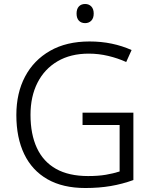

<svg xmlns="http://www.w3.org/2000/svg" viewBox="-20 -933 765 963"><path d="M394 -368H649V-30Q594 -10 535.5 0Q477 10 408 10Q295 10 218 -34Q141 -78 101.5 -160Q62 -242 62 -356Q62 -466 105.5 -548.5Q149 -631 231 -678Q313 -725 429 -725Q488 -725 540.5 -714Q593 -703 640 -682L613 -622Q571 -641 523 -652.5Q475 -664 425 -664Q334 -664 268.5 -625.5Q203 -587 168 -518Q133 -449 133 -357Q133 -260 165 -191Q197 -122 261 -86Q325 -50 422 -50Q473 -50 511 -56.5Q549 -63 580 -73V-306H394ZM407 -913Q426 -913 438 -900.5Q450 -888 450 -865Q450 -842 438 -829.5Q426 -817 407 -817Q387 -817 375.5 -829.5Q364 -842 364 -865Q364 -888 375.5 -900.5Q387 -913 407 -913Z"/></svg>

Font: Noto Sans Syriac Eastern Light
Style: Regular
Weight: 300
Designer: Patrick Giasson and the Monotype Design Team
Foundry: Monotype Imaging Inc.
Version: Version 3.001